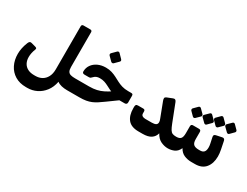

<svg xmlns="http://www.w3.org/2000/svg" viewBox="-86 -1396 2904 2258"><g transform="rotate(30 1366.5 -267.0)"><path d="M319 216.2Q232.5 216.2 170.1 178.1Q107.6 139.9 74.6 73.8Q41.6 7.8 41.6 -75.2Q41.6 -113.5 49.9 -154.2Q58.3 -195 75.6 -237.9Q82.5 -256 92.3 -263.7Q102 -271.4 117.6 -267.1L173 -252.1Q190.2 -247.5 195.2 -241.3Q200.2 -235.1 195.6 -222.2Q182.6 -190 177 -161.4Q171.4 -132.9 171.4 -108.1Q171.4 -59.9 190.5 -25.1Q209.6 9.6 245.6 28.1Q281.6 46.6 331.4 46.6H351.4Q399.2 46.6 437.2 25.6Q475.1 4.6 497.6 -37.5Q520.1 -79.6 520.1 -140.9V-727Q520.1 -737 526.6 -743.5Q533.1 -750 543.1 -750H638.4Q649.4 -750 655.4 -743.5Q661.4 -737 661.4 -727V-255.2Q661.4 -215.7 673 -195.5Q684.6 -175.2 708.9 -168.6Q733.2 -161.9 770.1 -161.9Q785.1 -161.9 785.1 -146.9V-23.8Q785.1 6.2 755.1 6.2Q716.6 6.2 680.9 -2.1Q645.2 -10.4 620.9 -29.6Q605.4 49.6 563.4 104.4Q521.4 159.2 462.9 187.7Q404.5 216.2 339 216.2Z M755 6.2Q740 6.2 740 -8.8V-131.9Q740 -161.9 770 -161.9H958.9Q1017.2 -161.9 1061.6 -172.2Q1105.9 -182.6 1144.4 -201.8Q1182.9 -221 1223.1 -247.2L1303.6 -299.4L1401 -236.5L1216.7 -102.9Q1177.6 -74.2 1145.9 -53.9Q1114.2 -33.5 1082.7 -20.2Q1051.1 -6.9 1013.1 -0.3Q975.1 6.2 923.1 6.2ZM1347.9 -199.1V-217.7Q1297.9 -217.7 1260.9 -226.7Q1224 -235.6 1195.1 -249.6Q1166.2 -263.5 1140.4 -277.3Q1114.6 -291.1 1086.6 -300.4Q1058.5 -309.6 1021.9 -309.6Q996.1 -309.6 976.6 -301.4Q957.1 -293.2 944 -278.1Q931.2 -265.1 924.4 -260Q917.5 -254.9 899.9 -254.9H844.8Q813.1 -254.9 813.1 -281.1Q813.1 -331.6 840.4 -370.4Q867.6 -409.2 914.9 -431.3Q962.2 -453.4 1021.5 -453.4Q1067.7 -453.4 1103.2 -442.2Q1138.7 -431.1 1169.7 -415Q1200.6 -398.9 1231.7 -382.6Q1262.9 -366.2 1299.7 -355.1Q1336.6 -344 1385.6 -344H1426.4Q1442.2 -344 1447.2 -337.2Q1452.1 -330.5 1452.1 -315.2V-227.4Q1452.1 -214.9 1444.2 -207Q1436.4 -199.1 1422.9 -199.1ZM1074 -542.5Q1067.5 -536 1057.4 -536.5Q1047.4 -537 1040.5 -543.5L987.9 -596.1Q980.7 -603.6 980.7 -613.1Q980.7 -622.5 987.9 -629.6L1040.5 -682.2Q1047.4 -689.1 1056.9 -689.4Q1066.5 -689.7 1073 -682.2L1124.4 -629.6Q1142.6 -611.1 1126.6 -595.1Z M1726.9 6.2Q1628.2 6.2 1583.1 -48.4Q1538 -103 1538 -198.7V-222.4Q1538.6 -239.2 1545.5 -247.3Q1552.4 -255.4 1573.6 -255.4H1641.1Q1653.6 -255.4 1660.2 -249.2Q1666.7 -243 1666.7 -228.6V-205Q1666.7 -182.1 1682.8 -172Q1698.9 -161.9 1723.1 -161.9H1810.9Q1845.9 -161.9 1864.8 -172.5Q1883.8 -183.1 1883.8 -209.5Q1883.8 -219.7 1881 -230Q1878.3 -240.2 1872.1 -255L1797.6 -450.5Q1789.9 -470.5 1791.7 -483.9Q1793.5 -497.4 1810.3 -504.5L1885.5 -534.4Q1902.5 -541.2 1913.6 -534.9Q1924.6 -528.5 1931.1 -511.6L2023.4 -274.6Q2042.4 -225.7 2057.2 -201.7Q2072 -177.7 2090.6 -169.8Q2109.1 -161.9 2138 -161.9Q2153 -161.9 2153 -146.9V-23.8Q2153 6.2 2123 6.2Q2077.7 6.2 2030.2 -15.4Q1982.7 -37.1 1950 -97.1Q1937.6 -47.9 1897.2 -20.8Q1856.9 6.2 1782.4 6.2Z M2123 6.2Q2108 6.2 2108 -9.1V-131.9Q2108 -161.9 2138 -161.9H2144.9Q2185.1 -161.9 2202.8 -182.1Q2220.5 -202.4 2220.5 -253.9V-348.7Q2220.5 -376.9 2246.8 -376.9H2329.2Q2355.5 -376.9 2355.5 -348.7V-253.9Q2355.5 -200.7 2377.9 -181.3Q2400.4 -161.9 2448.2 -161.9H2458Q2473 -161.9 2473 -146.9V-23.8Q2473 6.2 2443 6.2Q2390.9 6.2 2346 -13.3Q2301.1 -32.9 2274.1 -82.6Q2250.9 -30.4 2210.2 -12.1Q2169.5 6.2 2123 6.2ZM2226.1 -464.6Q2220.2 -458.7 2210.8 -458.4Q2201.4 -458.1 2193.9 -465.6L2144.1 -515.7Q2138.3 -522.6 2137.6 -531.6Q2137 -540.5 2144.1 -548L2193.9 -598.1Q2201.4 -605.6 2210.5 -605.3Q2219.6 -605 2226.1 -598.1L2276.2 -548Q2283.7 -540.9 2284.2 -531.2Q2284.7 -521.6 2277.2 -514.7ZM2380.6 -464.6Q2373.5 -457.1 2364.4 -458.1Q2355.2 -459.1 2348.4 -465.6L2297.3 -515.7Q2290.8 -522.2 2290.8 -531.9Q2290.8 -541.5 2297.3 -548L2348.4 -598.1Q2355.2 -605 2363.7 -605.3Q2372.1 -605.6 2379.6 -598.1L2429.7 -548Q2437.2 -540.9 2437.6 -531.6Q2437.9 -522.2 2430.4 -514.7Z M2444.1 6.2Q2436 6.2 2432 1.3Q2428 -3.6 2428 -10.6V-135.6Q2428 -149.6 2436 -155.7Q2444 -161.9 2458 -161.9H2464.5Q2501.6 -161.9 2518.9 -181.3Q2536.3 -200.7 2536.3 -242.7Q2536.3 -255.2 2534.8 -268.2Q2533.3 -281.1 2530.1 -295.1L2513.4 -373.2Q2510.1 -391 2516.6 -399.1Q2523.1 -407.2 2537.8 -410.5L2614 -426.7Q2646.4 -433.9 2652.9 -400.5L2674 -296.4Q2679 -273.6 2681.5 -249Q2684 -224.4 2684 -205.9Q2684 -111 2636.2 -52.4Q2588.5 6.2 2494.4 6.2ZM2511.9 -502.6Q2506 -496.7 2496.6 -496.4Q2487.1 -496.1 2479.6 -503.6L2429.9 -553.7Q2424 -560.6 2423.4 -569.6Q2422.8 -578.5 2429.9 -586L2479.6 -636.1Q2487.1 -643.6 2496.2 -643.3Q2505.4 -643 2511.9 -636.1L2562 -586Q2569.5 -578.9 2570 -569.2Q2570.5 -559.6 2563 -552.7ZM2666.4 -502.6Q2659.2 -495.1 2650.1 -496.1Q2641 -497.1 2634.1 -503.6L2583 -553.7Q2576.5 -560.2 2576.5 -569.9Q2576.5 -579.5 2583 -586L2634.1 -636.1Q2641 -643 2649.4 -643.3Q2657.9 -643.6 2665.4 -636.1L2715.5 -586Q2723 -578.9 2723.3 -569.6Q2723.6 -560.2 2716.1 -552.7Z"/></g></svg>

Font: Rubik Light
Style: Regular
Weight: 300
Designer: Hubert and Fischer
Foundry: Hubert and Fischer
Version: Version 2.300;gftools[0.9.30]